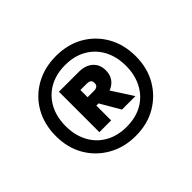

<svg xmlns="http://www.w3.org/2000/svg" viewBox="-102 -859 715 715"><g transform="rotate(-45 255.0 -501.5)"><path d="M255 -291Q194 -291 146 -318.5Q98 -346 71 -393Q44 -440 44 -501Q44 -563 71 -610.5Q98 -658 146 -685Q194 -712 255 -712Q317 -712 364 -685Q411 -658 438 -610.5Q465 -563 465 -501Q465 -440 438 -393Q411 -346 364 -318.5Q317 -291 255 -291ZM288 -397 232 -493H297L359 -397ZM255 -339Q304 -339 339.5 -359.5Q375 -380 394.5 -417Q414 -454 414 -501Q414 -550 394.5 -586.5Q375 -623 339.5 -643.5Q304 -664 255 -664Q207 -664 171 -643.5Q135 -623 115.5 -586.5Q96 -550 96 -501Q96 -454 115.5 -417Q135 -380 171 -359.5Q207 -339 255 -339ZM169 -397V-610H273Q308 -610 328.5 -592Q349 -574 349 -543Q349 -512 328.5 -493.5Q308 -475 273 -475H231V-397ZM230 -520H265Q274 -520 280 -524.5Q286 -529 286 -539Q286 -550 280 -554Q274 -558 265 -558H230Z"/></g></svg>

Font: DM Sans 9pt
Style: Bold
Weight: 700
Version: Version 4.004;gftools[0.9.30]